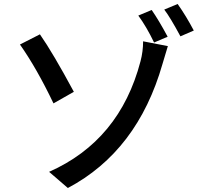

<svg xmlns="http://www.w3.org/2000/svg" viewBox="-20 -880 1040 962"><path d="M226 -19Q580 -176 684 -573Q697 -622 697 -673L821 -649Q815 -631 806 -599L794 -559Q669 -123 320 62ZM180 -708Q245 -615 350 -420L248 -362Q165 -536 80 -657ZM740 -830Q776 -778 820 -696L752 -667Q714 -746 673 -802ZM870 -860Q912 -801 951 -727L884 -698Q833 -793 803 -832Z"/></svg>

Font: Noto Sans S Chinese Medium
Style: Regular
Weight: 500
Designer: Ryoko NISHIZUKA  (kana & ideographs); Paul D. Hunt (Latin, Greek & Cyrillic); Wenlong ZHANG  (bopomofo); Sandoll Communi
Foundry: Adobe Systems Incorporated
Version: Version 1.000;PS 1;hotconv 1.0.78;makeotf.lib2.5.61930